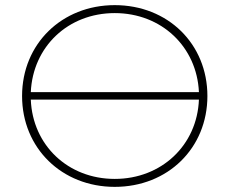

<svg xmlns="http://www.w3.org/2000/svg" viewBox="-20 -724 895 748"><path d="M427 -704C221 -704 66 -553 66 -350C66 -147 221 4 427 4C634 4 788 -147 788 -350C788 -553 634 -704 427 -704ZM427 -673C609 -673 747 -542 755 -365H100C108 -542 245 -673 427 -673ZM427 -27C245 -27 107 -158 100 -336H755C748 -158 609 -27 427 -27Z"/></svg>

Font: Talent ExtraLight
Style: Regular
Weight: 200
Designer: Mike Powis
Version: Version 1.001;hotconv 1.0.109;makeotfexe 2.5.65596